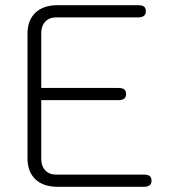

<svg xmlns="http://www.w3.org/2000/svg" viewBox="-20 -720 665 740"><path d="M86 -110V-590Q86 -642 116.5 -671Q147 -700 202 -700H512Q528 -700 535 -694.5Q542 -689 542 -676Q542 -653 512 -653H196Q170 -653 154.5 -636.5Q139 -620 139 -593V-381H436Q452 -381 459 -375.5Q466 -370 466 -357Q466 -334 436 -334H139V-107Q139 -80 154.5 -63.5Q170 -47 196 -47H534Q550 -47 557 -41.5Q564 -36 564 -23Q564 0 534 0H202Q147 0 116.5 -29Q86 -58 86 -110Z"/></svg>

Font: Kodchasan ExtraLight
Style: Regular
Weight: 275
Version: Version 1.000; ttfautohint (v1.6)